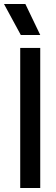

<svg xmlns="http://www.w3.org/2000/svg" viewBox="-41 -940 281 960"><path d="M60.1 -700.2H160.2V0H60.1ZM-21 -919.9H85.9L160.2 -765.1H63Z"/></svg>

Font: TASA Explorer Medium
Style: Regular
Weight: 500
Designer: Weizhong Zhang
Foundry: Local Remote
Version: Version 1.000;Glyphs 3.1.2 (3151)